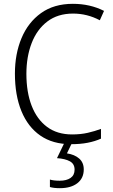

<svg xmlns="http://www.w3.org/2000/svg" viewBox="-20 -744 592 1004"><path d="M362 -673Q282 -673 227.5 -631.5Q173 -590 145.5 -518.5Q118 -447 118 -358Q118 -262 145.5 -191Q173 -120 226 -80.5Q279 -41 357 -41Q402 -41 439 -49.5Q476 -58 508 -70V-19Q477 -5 438.5 2.5Q400 10 351 10Q256 10 191 -35Q126 -80 92 -163Q58 -246 58 -359Q58 -462 92.5 -544.5Q127 -627 194.5 -675.5Q262 -724 361 -724Q451 -724 524 -687L502 -638Q436 -673 362 -673ZM418 142Q418 188 384.5 214Q351 240 293 240Q261 240 241 234V195Q261 201 292 201Q328 201 349 186.5Q370 172 370 143Q370 113 345.5 99.5Q321 86 278 83L318 0H358L330 58Q370 64 394 85Q418 106 418 142Z"/></svg>

Font: Noto Sans Khmer UI SemiCondensed Light
Style: Regular
Weight: 300
Width: 4
Designer: Danh Hong and the Monotype Design Team
Foundry: Monotype Imaging Inc.
Version: Version 2.002; ttfautohint (v1.8.4.7-5d5b)